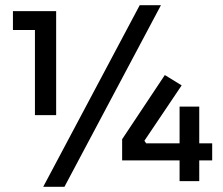

<svg xmlns="http://www.w3.org/2000/svg" viewBox="-20 -700 862 742"><path d="M197 -255H115V-597L132 -584H30V-657H197ZM229 22H147L520 -680H602ZM800 -80H452V-162L617 -410L682 -370L538 -156L545 -146H800ZM750 0H674V-288H750Z"/></svg>

Font: Sora Variable
Style: Regular
Weight: 400
Designer: Jonathan Barnbrook, Julián Moncada
Foundry: Barnbrook Fonts
Version: Version 2.000